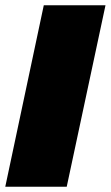

<svg xmlns="http://www.w3.org/2000/svg" viewBox="-25 -708 420 728"><path d="M-5 0 141 -688H375L228 0Z"/></svg>

Font: Saira Black
Style: Italic
Weight: 900
Italic angle: -12°
Designer: Hector Gatti with collaboration of the Omnibus-Type team
Foundry: Omnibus-Type
Version: Version 1.100; ttfautohint (v1.8.3)